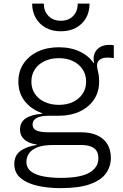

<svg xmlns="http://www.w3.org/2000/svg" viewBox="-20 -798 666 1040"><path d="M308 221Q238 221 181.2 207.8Q124.5 194.5 91 166Q57.5 137.5 57.5 90.5Q57.5 43.5 91.2 19.2Q125 -5 178.5 -12.5V-21L267.5 -12.5Q212 -12.5 180.5 0.8Q149 14 136 34.8Q123 55.5 123 77.5Q123 111.5 148 130.5Q173 149.5 215.2 157.5Q257.5 165.5 310 165.5Q415.5 165.5 464.2 137.2Q513 109 513 58.5Q513 -12.5 421 -12.5H217Q157 -12.5 122.8 -34.2Q88.5 -56 88.5 -97Q88.5 -136 119.5 -156.8Q150.5 -177.5 208 -182V-197L299 -171H244.5Q201.5 -171 179 -159.2Q156.5 -147.5 156.5 -123.5Q156.5 -101 177.2 -91.2Q198 -81.5 240 -81.5H419Q470.5 -81.5 506.8 -64.8Q543 -48 561.8 -17Q580.5 14 580.5 57Q580.5 103 554.5 140.2Q528.5 177.5 468.8 199.2Q409 221 308 221ZM299 -171Q235.5 -171 186 -194Q136.5 -217 108 -258.5Q79.5 -300 79.5 -356Q79.5 -412 107.8 -453.8Q136 -495.5 185.2 -518.8Q234.5 -542 299 -542Q364.5 -542 414.8 -517.5Q465 -493 491.5 -449.5Q504.5 -429.5 510.8 -406.2Q517 -383 517 -356Q517 -300 489 -258.5Q461 -217 411.8 -194Q362.5 -171 299 -171ZM299 -230Q341.5 -230 374.8 -245.5Q408 -261 427.2 -289.5Q446.5 -318 446.5 -356Q446.5 -394 427.2 -422.8Q408 -451.5 374.8 -467.2Q341.5 -483 299 -483Q255.5 -483 222 -467.2Q188.5 -451.5 169.2 -422.8Q150 -394 150 -356Q150 -318 169.2 -289.5Q188.5 -261 222.2 -245.5Q256 -230 299 -230ZM517 -356 492 -414.5 470 -450.5 490 -458.5Q488.5 -463.5 487.8 -468.8Q487 -474 487 -480Q487 -501 497 -518Q507 -535 526 -545Q545 -555 572.5 -555Q579.5 -555 585.2 -554.5Q591 -554 596.5 -552.5V-483Q587 -484.5 579 -485.2Q571 -486 563 -486Q542 -486 529.2 -480Q516.5 -474 511 -464.8Q505.5 -455.5 505.5 -444.5Q505.5 -434 508.5 -421.8Q511.5 -409.5 514.2 -393.5Q517 -377.5 517 -356ZM465 -778.5Q465 -733.5 445.8 -700Q426.5 -666.5 391.5 -647.5Q356.5 -628.5 309.5 -628.5Q263 -628.5 228.2 -647.5Q193.5 -666.5 174 -700.2Q154.5 -734 154 -778.5H217.5Q217.5 -736.5 243 -711Q268.5 -685.5 309.5 -685.5Q351 -685.5 376 -711Q401 -736.5 401 -778.5Z"/></svg>

Font: Hepta Slab ExtraLight
Style: Regular
Weight: 400
Version: Version 1.102